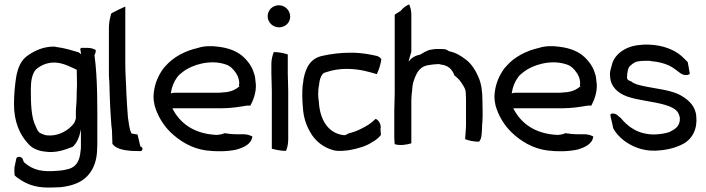

<svg xmlns="http://www.w3.org/2000/svg" viewBox="-20 -693 3230 878"><path d="M44 -217C44 -136 70 -78 108 -37C125 -16 151 -4 183 0C234 8 275 -7 313 -22C333 -41 345 -69 349 -102C350 -92 350 -82 350 -72V-20C350 -12 349 -6 348 0C345 38 331 70 293 80C278 84 262 87 243 88C175 94 132 86 91 50C87 45 86 41 84 34C75 18 53 24 54 35L46 73C45 85 46 98 47 109C51 113 56 117 60 120C111 157 156 168 232 164C241 164 249 163 257 163C283 160 306 155 326 147C391 122 422 63 424 -7C424 -16 425 -25 425 -34V-83C425 -205 427 -331 412 -441C416 -448 418 -455 418 -464C409 -470 396 -474 382 -474H351C350 -473 348 -471 347 -469L351 -445L339 -454C311 -462 274 -474 238 -478C234 -479 230 -480 226 -480C179 -480 140 -462 108 -440C77 -419 62 -386 54 -341C48 -302 44 -261 44 -217ZM121 -285C121 -324 127 -356 144 -375C165 -393 192 -407 228 -407C269 -407 308 -384 331 -374L332 -311C332 -300 332 -289 331 -278C331 -247 330 -219 327 -188V-151C325 -144 322 -137 319 -130C296 -99 247 -66 188 -75C181 -77 174 -80 167 -83C155 -87 148 -103 144 -114C122 -156 121 -221 121 -285Z M478 -350C478 -340 479 -329 480 -320C481 -281 482 -241 484 -202C487 -168 487 -130 492 -97L494 -35C510 -13 544 -6 580 -3L620 -2C634 0 636 -21 622 -23L609 -78C599 -79 590 -81 581 -83C571 -104 569 -130 565 -156C562 -192 560 -228 558 -266C557 -310 553 -352 553 -396V-663C535 -655 513 -645 489 -632C483 -613 478 -589 478 -565Z M682 -253C682 -238 684 -224 687 -211C700 -164 727 -120 760 -88C803 -47 857 -14 923 -5C971 1 1020 0 1062 -9C1095 -19 1130 -34 1134 -69C1124 -74 1110 -79 1095 -79H1066C1045 -79 1024 -81 1006 -84C998 -79 984 -77 970 -76C869 -81 804 -127 768 -198H995C1036 -198 1073 -204 1108 -210H1125C1138 -234 1152 -270 1150 -307L1147 -334C1146 -345 1143 -355 1139 -365C1130 -392 1115 -411 1097 -429C1069 -457 1029 -473 981 -479C949 -484 911 -483 886 -474C827 -461 772 -432 736 -390C729 -383 722 -374 717 -365C697 -333 684 -297 682 -253ZM761 -266C766 -298 775 -319 791 -341C798 -351 807 -357 817 -365C858 -397 941 -422 1010 -399C1032 -393 1048 -376 1059 -359C1068 -346 1073 -331 1074 -316C1074 -311 1073 -306 1073 -301L1075 -298C1059 -285 1043 -276 1018 -272L995 -270C988 -269 981 -269 974 -269H780C773 -269 767 -268 761 -266Z M1204 -619C1204 -590 1228 -568 1256 -568C1284 -568 1307 -589 1307 -617C1307 -646 1283 -669 1255 -669C1227 -669 1204 -647 1204 -619ZM1221 -357C1221 -330 1223 -307 1223 -279V-13C1241 -8 1265 -3 1288 -3C1294 -17 1298 -36 1298 -56V-279C1298 -307 1296 -330 1296 -357V-444C1278 -450 1255 -455 1232 -455C1226 -440 1221 -421 1221 -401Z M1364 -302C1361 -268 1362 -237 1365 -202C1368 -155 1380 -121 1399 -88C1421 -49 1457 -19 1505 -6C1528 0 1555 -4 1575 -6C1621 -14 1657 -26 1680 -42C1700 -53 1712 -63 1722 -76L1720 -103C1726 -125 1707 -149 1697 -149C1678 -130 1658 -117 1631 -104C1614 -95 1595 -88 1574 -83C1569 -80 1559 -73 1551 -75C1478 -84 1442 -149 1438 -229C1436 -240 1435 -251 1435 -262C1435 -277 1436 -291 1439 -304C1441 -326 1445 -341 1455 -354C1460 -360 1467 -362 1475 -364C1502 -373 1533 -378 1565 -378C1628 -378 1671 -363 1703 -354C1712 -372 1720 -396 1724 -421C1722 -427 1714 -434 1704 -437C1677 -443 1639 -452 1584 -452C1539 -452 1496 -447 1456 -438C1401 -427 1379 -387 1368 -331C1367 -322 1366 -312 1364 -302Z M1783 -66C1783 -54 1784 -43 1785 -34C1805 -26 1843 -31 1861 -38V-238C1861 -251 1863 -263 1864 -275C1864 -276 1864 -278 1865 -280C1865 -310 1875 -336 1886 -357C1898 -378 1913 -392 1944 -396C1957 -398 1972 -400 1988 -400C1990 -399 1992 -399 1995 -398C2028 -395 2048 -377 2058 -348C2062 -345 2067 -341 2071 -337L2080 -328C2085 -322 2095 -308 2098 -302C2104 -292 2110 -282 2110 -267C2111 -252 2111 -237 2111 -222V-123C2111 -101 2108 -79 2107 -57C2123 -50 2146 -45 2170 -45C2182 -55 2183 -80 2184 -101L2185 -128C2186 -131 2186 -134 2186 -137C2187 -152 2187 -166 2187 -181C2187 -200 2186 -219 2186 -238C2186 -274 2181 -310 2169 -338C2157 -367 2137 -401 2111 -420C2089 -437 2066 -452 2033 -459C2027 -463 2022 -466 2015 -468C2002 -469 1991 -469 1980 -469C1966 -469 1956 -467 1941 -464C1926 -458 1913 -451 1901 -443C1875 -438 1861 -427 1848 -411L1861 -457V-625C1861 -644 1857 -660 1851 -673C1835 -666 1822 -656 1813 -644L1785 -626V-266C1785 -241 1783 -211 1783 -188Z M2241 -253C2241 -238 2243 -224 2246 -211C2259 -164 2286 -120 2319 -88C2362 -47 2416 -14 2482 -5C2530 1 2579 0 2621 -9C2654 -19 2689 -34 2693 -69C2683 -74 2669 -79 2654 -79H2625C2604 -79 2583 -81 2565 -84C2557 -79 2543 -77 2529 -76C2428 -81 2363 -127 2327 -198H2554C2595 -198 2632 -204 2667 -210H2684C2697 -234 2711 -270 2709 -307L2706 -334C2705 -345 2702 -355 2698 -365C2689 -392 2674 -411 2656 -429C2628 -457 2588 -473 2540 -479C2508 -484 2470 -483 2445 -474C2386 -461 2331 -432 2295 -390C2288 -383 2281 -374 2276 -365C2256 -333 2243 -297 2241 -253ZM2320 -266C2325 -298 2334 -319 2350 -341C2357 -351 2366 -357 2376 -365C2417 -397 2500 -422 2569 -399C2591 -393 2607 -376 2618 -359C2627 -346 2632 -331 2633 -316C2633 -311 2632 -306 2632 -301L2634 -298C2618 -285 2602 -276 2577 -272L2554 -270C2547 -269 2540 -269 2533 -269H2339C2332 -269 2326 -268 2320 -266Z M2770 -344C2772 -295 2807 -267 2847 -252C2898 -234 2968 -229 3019 -214C3030 -210 3040 -208 3049 -203C3073 -192 3084 -180 3089 -154C3091 -116 3067 -102 3041 -89C3023 -83 2998 -79 2973 -78C2898 -78 2852 -113 2819 -153C2815 -156 2812 -159 2808 -162C2797 -175 2779 -176 2772 -171C2771 -165 2772 -159 2774 -152L2780 -127L2784 -107C2793 -89 2809 -70 2831 -52C2865 -26 2914 -2 2977 -4C3029 -6 3068 -17 3100 -33C3147 -56 3170 -105 3164 -161C3161 -207 3129 -236 3096 -255C3052 -282 2978 -287 2920 -300C2898 -305 2880 -309 2866 -321C2850 -326 2845 -331 2848 -348V-354C2849 -364 2852 -379 2857 -387C2864 -395 2881 -410 2896 -412C2906 -414 2918 -415 2932 -415H2949C2952 -415 2956 -414 2960 -413C2988 -411 3016 -404 3038 -394C3060 -384 3076 -369 3093 -357C3114 -343 3138 -352 3134 -359L3125 -409C3118 -415 3108 -427 3095 -438C3065 -464 3013 -487 2947 -489H2924C2917 -488 2910 -488 2903 -487C2842 -482 2787 -445 2777 -392C2773 -377 2767 -362 2770 -344Z"/></svg>

Font: SolarCharger
Style: 550
Weight: 400
Designer: Mew Too
Foundry: Cannot Into Space Fonts/KineticPlasma Fonts
Version: Version 1.100